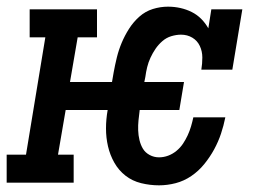

<svg xmlns="http://www.w3.org/2000/svg" viewBox="-37 -548 807 576"><path d="M440 8Q413 8 386.5 1.5Q360 -5 339.5 -21Q319 -37 306 -60Q293 -83 287 -109Q281 -135 281 -162.5Q281 -190 286 -218H160L137 -84H184V0H-17V-84H41L99 -436H52V-520H254V-436H196L173 -302H299L304 -331Q308 -353 313.5 -375.5Q319 -398 328 -419.5Q337 -441 350 -461.5Q363 -482 381 -498Q399 -514 421.5 -521Q444 -528 467 -528Q486 -528 504 -524Q522 -520 538 -512Q554 -504 566.5 -491.5Q579 -479 588 -463L597 -520H690L660 -339H567Q570 -357 570 -375.5Q570 -394 562.5 -410Q555 -426 540 -435Q525 -444 506 -444Q492 -444 477 -439.5Q462 -435 450 -424.5Q438 -414 429.5 -401.5Q421 -389 414.5 -375Q408 -361 404.5 -346.5Q401 -332 399 -317L396 -302H515L501 -218H382V-217Q380 -202 378.5 -187Q377 -172 377.5 -157Q378 -142 381.5 -127.5Q385 -113 392 -101.5Q399 -90 412 -83Q425 -76 440 -76Q454 -76 467.5 -81Q481 -86 492.5 -95.5Q504 -105 512 -117Q520 -129 526 -142Q532 -155 536 -168.5Q540 -182 543 -196H639Q634 -171 626 -147Q618 -123 605.5 -100Q593 -77 576 -56Q559 -35 537 -20Q515 -5 490 1.5Q465 8 440 8Z"/></svg>

Font: Iosevka Etoile Medium Oblique
Style: Regular
Weight: 500
Italic angle: -9°
Designer: Belleve Invis
Foundry: Belleve Invis
Version: Version 15.5.2; ttfautohint (v1.8.4)